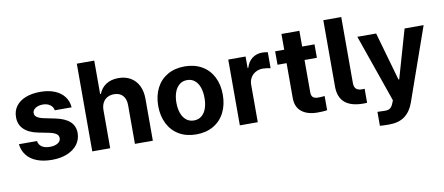

<svg xmlns="http://www.w3.org/2000/svg" viewBox="-76 -1016 3526 1524"><g transform="rotate(-10 1687.0 -254.0)"><path d="M272.5 -434.6Q249 -434.6 230.2 -427.5Q211.4 -420.4 200.7 -408Q189.9 -395.5 190.4 -379.9Q189 -342.3 258.8 -327.1L353.5 -307.6Q430.7 -291.5 468.5 -256.3Q506.3 -221.2 506.8 -164.1Q506.3 -112.3 476.8 -72.8Q447.3 -33.2 394 -11.2Q340.8 10.7 271.5 10.7Q200.7 10.7 148.9 -9.5Q97.2 -29.8 67.6 -67.6Q38.1 -105.5 32.2 -157.2H177.7Q182.6 -126 207 -109.9Q231.4 -93.8 271.5 -93.8Q311 -93.8 335.2 -108.9Q359.4 -124 359.4 -149.4Q359.4 -169.9 342 -182.9Q324.7 -195.8 287.1 -204.1L199.2 -221.7Q124 -236.3 85 -274.9Q45.9 -313.5 46.9 -372.1Q46.4 -422.4 73.7 -459.7Q101.1 -497.1 151.9 -517.1Q202.6 -537.1 270.5 -537.1Q336.4 -537.1 385.7 -517.1Q435.1 -497.1 463.1 -460.2Q491.2 -423.3 495.1 -373H359.4Q355 -400.9 331.5 -417.7Q308.1 -434.6 272.5 -434.6Z M740.2 0H595.7V-707H736.3V-437.5H742.2Q760.7 -484.9 801.3 -511Q841.8 -537.1 900.4 -537.1Q955.6 -537.1 997.1 -513.2Q1038.6 -489.3 1061.3 -444.3Q1084 -399.4 1084 -337.9V0H939.5V-312.5Q939.5 -361.8 914.3 -389.4Q889.2 -417 843.8 -417Q813.5 -417 790 -404.1Q766.6 -391.1 753.4 -366.2Q740.2 -341.3 740.2 -306.6Z M1173.8 -263.7Q1173.8 -345.2 1205.3 -407.2Q1236.8 -469.2 1295.7 -503.2Q1354.5 -537.1 1433.6 -537.1Q1512.7 -537.1 1571.8 -503.2Q1630.9 -469.2 1662.6 -407.2Q1694.3 -345.2 1694.3 -263.7Q1694.3 -182.1 1662.6 -119.9Q1630.9 -57.6 1571.8 -23.4Q1512.7 10.7 1433.6 10.7Q1354.5 10.7 1295.9 -23.4Q1237.3 -57.6 1205.6 -119.9Q1173.8 -182.1 1173.8 -263.7ZM1546.9 -263.7Q1546.9 -311 1534.2 -347.9Q1521.5 -384.8 1496.1 -405.8Q1470.7 -426.8 1434.6 -426.8Q1397.9 -426.8 1372.3 -405.8Q1346.7 -384.8 1333.5 -347.9Q1320.3 -311 1320.3 -263.7Q1320.3 -216.8 1333.5 -179.9Q1346.7 -143.1 1372.3 -122.3Q1397.9 -101.6 1434.6 -101.6Q1470.7 -101.6 1496.1 -122.3Q1521.5 -143.1 1534.2 -179.7Q1546.9 -216.3 1546.9 -263.7Z M1785.2 -530.3H1924.8V-438.5H1930.7Q1944.8 -486.8 1979 -512.5Q2013.2 -538.1 2058.6 -538.1Q2083.5 -538.1 2104.5 -533.2V-404.3Q2093.8 -407.2 2075.7 -409.7Q2057.6 -412.1 2043 -412.1Q2010.7 -412.1 1984.9 -397.9Q1959 -383.8 1944.3 -358.6Q1929.7 -333.5 1929.7 -301.8V0H1785.2Z M2480.5 -421.9H2380.9V-163.1Q2380.9 -133.8 2393.6 -122.1Q2406.2 -110.4 2430.7 -109.4Q2461.9 -109.4 2488.3 -112.3V2Q2462.4 6.8 2411.1 6.8Q2329.6 6.8 2282.7 -30.8Q2235.8 -68.4 2236.3 -142.6V-421.9H2163.1V-530.3H2236.3V-657.2H2380.9V-530.3H2480.5Z M2791.5 -113.3Q2803.2 -113.3 2811 -114.3V-1Q2800.3 0 2781.7 0Q2582.5 0 2582.5 -171.9V-707H2727.1V-174.8Q2727.1 -143.6 2742.2 -128.4Q2757.3 -113.3 2791.5 -113.3Z M2879.4 196.3V84Q2916.5 85.9 2938 85.9Q2955.1 85.9 2966.6 83Q2978 80.1 2988.5 69.3Q2999 58.6 3007.3 37.1L3016.1 14.6L2825.7 -530.3H2977.1L3088.4 -139.6H3094.2L3206.5 -530.3H3359.9L3152.8 58.6Q3128.9 126.5 3081.1 162.8Q3033.2 199.2 2952.6 199.2Q2907.2 199.2 2879.4 196.3Z"/></g></svg>

Font: Pretendard GOV
Style: Bold
Weight: 700
Designer: Base glyphs from Inter by Rasmus Andersson; Hangeul glyphs from Noto Sans CJK(Source Han Sans) by Jang Soo-young and Kan
Foundry: Kil Hyung-jin
Version: Version 1.309